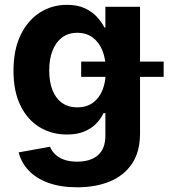

<svg xmlns="http://www.w3.org/2000/svg" viewBox="-20 -564 720 798"><path d="M301.3 214.4Q231.4 214.4 180.7 195.8Q129.9 177.2 99.1 144.5Q68.4 111.8 57.6 69.3L188 45.9Q194.3 62.5 208.5 76.7Q222.7 90.8 245.6 99.4Q268.6 107.9 300.8 107.9Q356 107.9 387 81.1Q418 54.2 418 -0.5V-93.8H410.2Q398.4 -68.8 378.4 -48.8Q358.4 -28.8 328.9 -16.8Q299.3 -4.9 258.3 -4.9Q194.8 -4.9 144.5 -35.4Q94.2 -65.9 65.2 -125Q36.1 -184.1 36.1 -269.5Q36.1 -357.4 65.7 -418.5Q95.2 -479.5 145.5 -511.7Q195.8 -543.9 258.3 -543.9Q300.3 -543.9 330.6 -530.5Q360.8 -517.1 381.3 -495.4Q401.9 -473.6 414.1 -449.7H418V-535.6H562V-9.8Q562 66.9 528.6 116.5Q495.1 166 436.5 190.2Q377.9 214.4 301.3 214.4ZM301.3 -117.7Q338.4 -117.7 365 -136.2Q391.6 -154.8 405.8 -189.2Q419.9 -223.6 419.9 -271Q419.9 -318.4 405.8 -353.5Q391.6 -388.7 365.2 -408.2Q338.9 -427.7 301.3 -427.7Q264.2 -427.7 238 -408.2Q211.9 -388.7 198.2 -353.5Q184.6 -318.4 184.6 -271Q184.6 -223.6 198.2 -189.2Q211.9 -154.8 238 -136.2Q264.2 -117.7 301.3 -117.7ZM317.4 -244.6V-308.1H660.2V-244.6Z"/></svg>

Font: Inter 20pt
Style: Bold
Weight: 700
Version: Version 4.001;git-66647c0bb